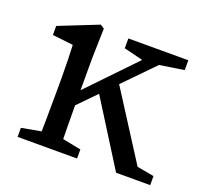

<svg xmlns="http://www.w3.org/2000/svg" viewBox="-92 -593 738 698"><g transform="rotate(20 277.0 -243.5)"><path d="M115 0H201C199 -45 198 -148 198 -210V-361L201 -477L186 -487L35 -427V-392L115 -383C117 -343 118 -312 118 -257V-210C118 -148 117 -45 115 0ZM41 0H271V-35L171 -55H151L41 -35V0ZM158 -138 486 -474H425L158 -196V-138ZM422 0H554V-35L444 -55L508 -16L311 -324L255 -266L422 0ZM297 -436 398 -411 418 -419 529 -436V-474H297V-436Z"/></g></svg>

Font: Source Serif Variable
Style: Regular
Weight: 389
Designer: Frank Grießhammer
Foundry: Adobe Systems Incorporated
Version: Version 3.001;hotconv 1.0.111;makeotfexe 2.5.65597